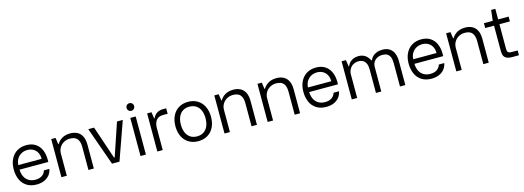

<svg xmlns="http://www.w3.org/2000/svg" viewBox="0 -1617 6909 2533"><g transform="rotate(-15 3454.5 -351.0)"><path d="M41.5 -261.2Q41.5 -342.3 71.8 -402.8Q102.1 -463.4 156.7 -496.1Q211.4 -528.8 283.2 -528.8Q358.4 -528.8 408.9 -494.9Q459.5 -460.9 483.9 -403.3Q508.3 -345.7 508.3 -274.4V-239.3H115.2Q116.2 -187.5 135.3 -146.2Q154.3 -105 192.4 -80.8Q230.5 -56.6 285.6 -56.6Q339.8 -56.6 375.2 -80.6Q410.6 -104.5 423.8 -147.5H497.6Q489.3 -100.1 460.9 -64.9Q432.6 -29.8 387.7 -10.5Q342.8 8.8 285.6 8.8Q204.1 8.8 149.2 -27.1Q94.2 -63 67.9 -124Q41.5 -185.1 41.5 -261.2ZM280.3 -463.4Q235.8 -463.4 199 -443.6Q162.1 -423.8 139.6 -387Q117.2 -350.1 115.2 -301.8H433.6Q433.6 -352.1 413.8 -388.7Q394 -425.3 359.1 -444.3Q324.2 -463.4 280.3 -463.4Z M695.3 -431.6 696.8 -302.7V0H623V-520.5H682.6ZM860.8 -462.9Q815.4 -462.9 777.8 -441.9Q740.2 -420.9 718.5 -384.3Q696.8 -347.7 696.8 -302.7L695.3 -431.6H700.7Q718.8 -460.9 743.9 -482.7Q769 -504.4 803.2 -516.6Q837.4 -528.8 880.9 -528.8Q937 -528.8 978.3 -507.8Q1019.5 -486.8 1042.7 -441.2Q1065.9 -395.5 1065.9 -324.7V0H992.2V-314.9Q992.2 -388.2 961.4 -425.5Q930.7 -462.9 860.8 -462.9Z M1390.6 -70.3V0H1347.2V-70.3ZM1129.4 -520.5H1208.5L1384.3 0H1314ZM1345.7 0 1521.5 -520.5H1600.6L1416 0Z M1776.9 -520.5V0H1703.1V-520.5ZM1689.5 -659.7Q1689.5 -674.3 1696.3 -686Q1703.1 -697.8 1714.9 -704.6Q1726.6 -711.4 1740.7 -711.4Q1755.5 -711.4 1767.4 -704.7Q1779.3 -697.9 1786.2 -686.1Q1793 -674.3 1793 -659.7Q1793 -645 1786.1 -633.1Q1779.3 -621.1 1767.4 -614.3Q1755.5 -607.4 1740.7 -607.4Q1726.6 -607.4 1714.9 -614.3Q1703.1 -621.1 1696.3 -633.1Q1689.5 -645 1689.5 -659.7Z M2005.4 -431.6H2010.7Q2019.5 -454.1 2037.6 -474.4Q2055.7 -494.6 2082.8 -507.6Q2109.9 -520.5 2143.1 -520.5H2193.4V-445.8H2128.4Q2093.8 -445.8 2066.4 -431.2Q2039.1 -416.5 2022.9 -383.1Q2006.8 -349.6 2006.8 -296.4ZM2005.4 -431.6 2006.8 -302.7V0H1933.1V-520.5H1992.7Z M2249.5 -258.3Q2249.5 -339.8 2279.5 -401.1Q2309.6 -462.4 2364.7 -495.6Q2419.9 -528.8 2492.7 -528.8V-462.4Q2439.5 -462.4 2401.4 -437.5Q2363.3 -412.6 2343.5 -366.5Q2323.7 -320.3 2324.2 -258.3Q2324.7 -198.2 2344 -152.8Q2363.3 -107.4 2401.1 -82.3Q2439 -57.1 2492.7 -57.1V8.8Q2419.9 8.8 2364.7 -24.2Q2309.6 -57.1 2279.5 -117.7Q2249.5 -178.2 2249.5 -258.3ZM2661.1 -258.3Q2661.6 -320.3 2641.8 -366.5Q2622.1 -412.6 2584 -437.5Q2545.9 -462.4 2492.7 -462.4V-528.8Q2565.4 -528.8 2620.6 -495.6Q2675.8 -462.4 2705.8 -401.1Q2735.8 -339.8 2735.8 -258.3Q2735.8 -178.2 2705.8 -117.7Q2675.8 -57.1 2620.6 -24.2Q2565.4 8.8 2492.7 8.8V-57.1Q2546.4 -57.1 2584.2 -82.3Q2622.1 -107.4 2641.4 -152.8Q2660.6 -198.2 2661.1 -258.3Z M2922.9 -431.6 2924.3 -302.7V0H2850.6V-520.5H2910.2ZM3088.4 -462.9Q3043 -462.9 3005.4 -441.9Q2967.8 -420.9 2946 -384.3Q2924.3 -347.7 2924.3 -302.7L2922.9 -431.6H2928.2Q2946.3 -460.9 2971.4 -482.7Q2996.6 -504.4 3030.8 -516.6Q3064.9 -528.8 3108.4 -528.8Q3164.6 -528.8 3205.8 -507.8Q3247.1 -486.8 3270.3 -441.2Q3293.5 -395.5 3293.5 -324.7V0H3219.7V-314.9Q3219.7 -388.2 3189 -425.5Q3158.2 -462.9 3088.4 -462.9Z M3512.2 -431.6 3513.7 -302.7V0H3439.9V-520.5H3499.5ZM3677.7 -462.9Q3632.3 -462.9 3594.7 -441.9Q3557.1 -420.9 3535.4 -384.3Q3513.7 -347.7 3513.7 -302.7L3512.2 -431.6H3517.6Q3535.6 -460.9 3560.8 -482.7Q3585.9 -504.4 3620.1 -516.6Q3654.3 -528.8 3697.8 -528.8Q3753.9 -528.8 3795.2 -507.8Q3836.4 -486.8 3859.6 -441.2Q3882.8 -395.5 3882.8 -324.7V0H3809.1V-314.9Q3809.1 -388.2 3778.3 -425.5Q3747.6 -462.9 3677.7 -462.9Z M3997.6 -261.2Q3997.6 -342.3 4027.8 -402.8Q4058.1 -463.4 4112.8 -496.1Q4167.5 -528.8 4239.3 -528.8Q4314.5 -528.8 4365 -494.9Q4415.5 -460.9 4439.9 -403.3Q4464.4 -345.7 4464.4 -274.4V-239.3H4071.3Q4072.3 -187.5 4091.3 -146.2Q4110.4 -105 4148.4 -80.8Q4186.5 -56.6 4241.7 -56.6Q4295.9 -56.6 4331.3 -80.6Q4366.7 -104.5 4379.9 -147.5H4453.6Q4445.3 -100.1 4417 -64.9Q4388.7 -29.8 4343.8 -10.5Q4298.8 8.8 4241.7 8.8Q4160.2 8.8 4105.2 -27.1Q4050.3 -63 4023.9 -124Q3997.6 -185.1 3997.6 -261.2ZM4236.3 -463.4Q4191.9 -463.4 4155 -443.6Q4118.2 -423.8 4095.7 -387Q4073.2 -350.1 4071.3 -301.8H4389.6Q4389.6 -352.1 4369.9 -388.7Q4350.1 -425.3 4315.2 -444.3Q4280.3 -463.4 4236.3 -463.4Z M4661.1 -431.6 4662.6 -302.7V0H4588.9V-520.5H4648.4ZM4804.2 -462.9Q4765.1 -462.9 4732.7 -445.3Q4700.2 -427.7 4680.9 -392.8Q4661.6 -357.9 4661.6 -308.1L4659.2 -431.6H4668Q4677.7 -458 4698.5 -480.2Q4719.2 -502.4 4750.2 -515.9Q4781.2 -529.3 4819.3 -529.3Q4872.6 -529.3 4911.4 -503.2Q4950.2 -477.1 4971.2 -430.7H4979.5Q4989.3 -457 5011.2 -479.5Q5033.2 -502 5067.6 -515.6Q5102.1 -529.3 5147 -529.3Q5210 -529.3 5248.5 -501.2Q5287.1 -473.1 5303.7 -428Q5320.3 -382.8 5320.3 -326.7V0H5247.1V-320.3Q5247.1 -370.1 5233.6 -401.9Q5220.2 -433.6 5194.6 -448.2Q5168.9 -462.9 5130.9 -462.9Q5092.3 -462.9 5060.5 -447.5Q5028.8 -432.1 5010.5 -403.1Q4992.2 -374 4992.2 -335L4991.7 0H4918.9V-320.3Q4918.9 -369.6 4904.8 -401.4Q4890.6 -433.1 4865 -448Q4839.4 -462.9 4804.2 -462.9Z M5435.1 -261.2Q5435.1 -342.3 5465.3 -402.8Q5495.6 -463.4 5550.3 -496.1Q5605 -528.8 5676.8 -528.8Q5752 -528.8 5802.5 -494.9Q5853 -460.9 5877.4 -403.3Q5901.9 -345.7 5901.9 -274.4V-239.3H5508.8Q5509.8 -187.5 5528.8 -146.2Q5547.9 -105 5585.9 -80.8Q5624 -56.6 5679.2 -56.6Q5733.4 -56.6 5768.8 -80.6Q5804.2 -104.5 5817.4 -147.5H5891.1Q5882.8 -100.1 5854.5 -64.9Q5826.2 -29.8 5781.2 -10.5Q5736.3 8.8 5679.2 8.8Q5597.7 8.8 5542.7 -27.1Q5487.8 -63 5461.4 -124Q5435.1 -185.1 5435.1 -261.2ZM5673.8 -463.4Q5629.4 -463.4 5592.5 -443.6Q5555.7 -423.8 5533.2 -387Q5510.7 -350.1 5508.8 -301.8H5827.1Q5827.1 -352.1 5807.4 -388.7Q5787.6 -425.3 5752.7 -444.3Q5717.8 -463.4 5673.8 -463.4Z M6088.9 -431.6 6090.3 -302.7V0H6016.6V-520.5H6076.2ZM6254.4 -462.9Q6209 -462.9 6171.4 -441.9Q6133.8 -420.9 6112.1 -384.3Q6090.3 -347.7 6090.3 -302.7L6088.9 -431.6H6094.2Q6112.3 -460.9 6137.5 -482.7Q6162.6 -504.4 6196.8 -516.6Q6231 -528.8 6274.4 -528.8Q6330.6 -528.8 6371.8 -507.8Q6413.1 -486.8 6436.3 -441.2Q6459.5 -395.5 6459.5 -324.7V0H6385.7V-314.9Q6385.7 -388.2 6355 -425.5Q6324.2 -462.9 6254.4 -462.9Z M6653.3 -102.1V-520L6670.4 -664.6H6727.1V-114.3Q6727.1 -92.3 6733.4 -80.1Q6739.7 -67.9 6751.7 -63Q6763.7 -58.1 6782.7 -58.1L6870.1 -57.1V7.8L6774.9 8.3Q6732.9 8.3 6706.1 -3.4Q6679.2 -15.1 6666.3 -39.6Q6653.3 -64 6653.3 -102.1ZM6532.7 -520H6870.1V-454.1H6532.7Z"/></g></svg>

Font: Wand UI Pro
Style: Regular
Weight: 400
Designer: Andreas Faust
Version: Version 1.003;FEAKit 1.0